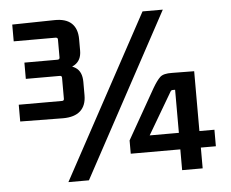

<svg xmlns="http://www.w3.org/2000/svg" viewBox="-48 -699 921 764"><g transform="rotate(-5 412.0 -317.5)"><path d="M289 -331Q289 -290 265.5 -268.5Q242 -247 196 -247L25 -249V-316H198Q206 -316 206 -324V-408Q206 -416 198 -416H62V-481H194Q203 -481 203 -489V-561Q203 -569 194 -569H27V-636L195 -639Q241 -640 264 -618.5Q287 -597 287 -555V-509Q287 -471 260 -454Q233 -437 181 -437L184 -458Q239 -458 264 -441.5Q289 -425 289 -384ZM548 -643H629L277 8H195ZM732 0H650V-87L655 -83H452V-136L565 -335Q582 -364 595.5 -377Q609 -390 644 -389L732 -388V-145L728 -149H792V-83H728L732 -87ZM631 -315 531 -145 526 -149H655L650 -145V-321H640Q634 -321 631 -315Z"/></g></svg>

Font: Gemunu Libre ExtraLight SemiBold
Style: Regular
Weight: 600
Version: Version 1.100